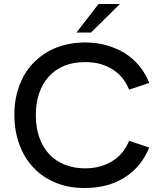

<svg xmlns="http://www.w3.org/2000/svg" viewBox="-20 -921 803 954"><path d="M402.5 13H398Q319 13 256 -13.5Q190.5 -40.5 145.5 -89Q100 -137.5 76 -204Q51.5 -270.5 51.5 -349V-355Q51.5 -407 63 -453Q75 -501.5 97 -542Q119 -582 151 -613.5Q182.5 -644.5 221.5 -666.5Q260.5 -688 306.5 -699Q352.5 -710 402.5 -710Q459 -710 509.5 -696Q560 -681.5 601.5 -656Q642 -630 672.5 -593Q702.5 -556.5 721.5 -509L621.5 -475.5Q609 -507 588.5 -532.5Q568.5 -557.5 540.5 -575.5Q513 -593 478.5 -603Q444 -612.5 402.5 -612.5Q345 -612.5 299 -594Q253.5 -575 222.5 -540.5Q191 -506 174.5 -457.5Q158 -408.5 158 -349Q158 -287 175.5 -237.5Q193 -188 225.5 -154Q257.5 -120 302.5 -102.5Q348 -84.5 402.5 -84.5Q444 -84.5 478.5 -94.5Q513 -104 540.5 -122Q568.5 -139.5 588.5 -165Q609 -190 621.5 -221.5L721.5 -188Q682.5 -92 600.5 -40Q517.5 13 402.5 13ZM432.5 -759.5H360L469.5 -901H575.5Z"/></svg>

Font: Acari Sans Neue SemiBold
Style: Regular
Weight: 600
Designer: Alfredo Marco Pradil (font), Cristiano Sobral (main changes)
Foundry: Hanken Design Co. (font), Cristiano Sobral (main changes)
Version: Version 2.459;March 19, 2022;FontCreator 14.0.0.2808 64-bit;